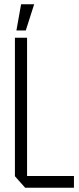

<svg xmlns="http://www.w3.org/2000/svg" viewBox="-20 -881 371 901"><path d="M98 0 50 -54V-55H327V0ZM50 -55V-704H107V-55ZM57 -738 79 -861H140V-860L101 -738Z"/></svg>

Font: Foldit Thin Light
Style: Regular
Weight: 300
Version: Version 1.003